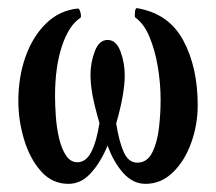

<svg xmlns="http://www.w3.org/2000/svg" viewBox="-20 -440 529 471"><path d="M148 11Q108 11 80.5 -20Q53 -51 39 -98Q25 -145 25 -192Q25 -251 42.5 -300.5Q60 -350 92.5 -382Q125 -414 170 -419Q175 -420 177.5 -409Q180 -398 177 -396Q149 -378 132 -327Q115 -276 115 -204Q115 -182 117 -154Q119 -126 125 -100.5Q131 -75 142 -58.5Q153 -42 170 -42Q191 -42 204 -67.5Q217 -93 224 -138Q212 -179 207 -206.5Q202 -234 202 -257Q202 -286 212.5 -314Q223 -342 244 -342Q265 -342 275.5 -314Q286 -286 286 -255Q286 -210 265 -137Q272 -93 283.5 -67Q295 -41 317 -41Q341 -41 353.5 -66Q366 -91 370 -126.5Q374 -162 374 -194Q374 -236 367 -277Q360 -318 346.5 -350Q333 -382 312 -397Q310 -398 311 -409.5Q312 -421 316 -420Q394 -407 429.5 -341Q465 -275 465 -182Q465 -134 449 -89.5Q433 -45 404 -17Q375 11 337 11Q306 11 282 -16Q258 -43 244 -83Q227 -42 203 -15.5Q179 11 148 11Z"/></svg>

Font: Junicode Two Beta Condensed Medium
Style: Regular
Weight: 500
Width: 3
Designer: Peter S. Baker
Foundry: Briery Creek Software
Version: Version 1.053; ttfautohint (v1.8.4)